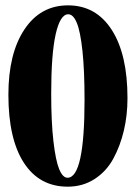

<svg xmlns="http://www.w3.org/2000/svg" viewBox="-20 -683 509 714"><path d="M231.9 11.2Q126.5 11.2 68.8 -77.6Q11.2 -166.5 11.2 -330.6Q11.2 -483.9 70.8 -573.5Q130.4 -663.1 232.9 -663.1Q336.9 -663.1 395.5 -572Q454.1 -481 454.1 -317.9Q454.1 -254.9 440.7 -197.8Q427.2 -140.6 401.4 -93Q375.5 -45.4 331.5 -17.1Q287.6 11.2 231.9 11.2ZM231 -22Q294.4 -22 294.4 -312Q294.4 -421.4 286.6 -493.9Q278.8 -566.4 265.6 -598.1Q252.4 -629.9 233.9 -629.9Q203.6 -629.9 187 -555.4Q170.4 -481 170.4 -335.4Q170.4 -229.5 178.7 -157.5Q187 -85.4 200.2 -53.7Q213.4 -22 231 -22Z"/></svg>

Font: Elstob Grade
Style: Regular
Weight: 400
Designer: Peter S. Baker
Version: Version 1.015